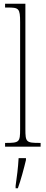

<svg xmlns="http://www.w3.org/2000/svg" viewBox="-20 -780 243 1021"><path d="M7 0H196V-20H192C119 -20 115 -24 115 -94V-760H7V-740H20C80 -740 87 -736 87 -662V-94C87 -24 83 -20 10 -20H7ZM63 208V221H75C90 181 108 113 118 71V61H79C76 114 70 159 63 208Z"/></svg>

Font: Noto Serif Bengali ExtraCondensed Thin
Style: Regular
Weight: 100
Width: 2
Designer: Juan Bruce, Universal Thirst, Indian Type Foundry and the Monotype Design Team.
Foundry: Monotype Imaging Inc.
Version: Version 2.003